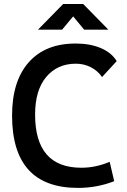

<svg xmlns="http://www.w3.org/2000/svg" viewBox="-20 -918 626 948"><path d="M365.2 9.8Q39.6 9.8 39.6 -347.7Q39.6 -517.1 121.6 -610.1Q203.6 -703.1 353.5 -703.1Q424.3 -703.1 477.5 -680.7Q530.8 -658.2 556.2 -616.2L483.9 -537.6Q461.9 -569.3 428 -586.4Q394 -603.5 354.5 -603.5Q263.2 -603.5 208.3 -538.1Q153.3 -472.7 153.3 -352.5Q153.3 -89.8 381.8 -89.8Q452.6 -89.8 521.5 -119.1L543.9 -23.4Q459 9.8 365.2 9.8ZM167.5 -771.5 292 -898.4H390.6L515.1 -771.5H395.5L320.8 -861.8H361.8L286.6 -771.5Z"/></svg>

Font: Cascadia Code Medium
Style: Regular
Weight: 500
Monospace: yes
Designer: Aaron Bell
Foundry: Saja Typeworks
Version: Version 2407.024